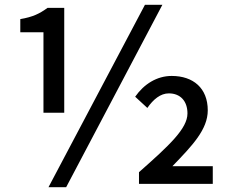

<svg xmlns="http://www.w3.org/2000/svg" viewBox="-20 -770 962 804"><path d="M162 -298H249V-737H179C146 -713 118 -699 65 -690V-635H162ZM183 14H257L660 -750H587ZM562 0H871V-74H702C786 -161 850 -228 850 -308C850 -401 789 -452 699 -452C637 -452 583 -418 546 -365L597 -318C622 -354 652 -379 687 -379C735 -379 765 -347 765 -295C765 -232 690 -162 562 -49Z"/></svg>

Font: GenYoGothic2 TW M
Style: Regular
Weight: 500
Version: Version 2.100;PS 2.1;hotconv 16.6.51;makeotf.lib2.5.65220 DE